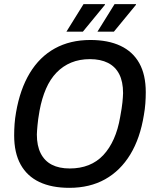

<svg xmlns="http://www.w3.org/2000/svg" viewBox="-20 -890 739 922"><path d="M313 12Q228 12 169 -16Q110 -44 79 -100Q48 -156 48 -240Q48 -267 50 -294.5Q52 -322 57 -350Q76 -461 123 -539Q170 -617 243.5 -657.5Q317 -698 414 -698Q499 -698 558.5 -670Q618 -642 649 -586.5Q680 -531 680 -447Q680 -421 678 -393.5Q676 -366 671 -338Q653 -226 605.5 -148Q558 -70 484.5 -29Q411 12 313 12ZM315 -81Q365 -81 405.5 -97Q446 -113 476 -145Q506 -177 526.5 -223Q547 -269 557 -328Q561 -351 564 -368.5Q567 -386 568 -399Q569 -412 570 -423Q571 -434 571 -443Q571 -498 552.5 -534Q534 -570 498.5 -588Q463 -606 412 -606Q362 -606 322 -589.5Q282 -573 251.5 -541.5Q221 -510 201 -464Q181 -418 170 -359Q166 -336 163.5 -318.5Q161 -301 160 -287.5Q159 -274 158 -263.5Q157 -253 157 -244Q157 -190 175.5 -153.5Q194 -117 229 -99Q264 -81 315 -81ZM448 -738 530 -870H633V-867L527 -738ZM299 -738 381 -870H484V-867L378 -738Z"/></svg>

Font: Archivo SemiCondensed Medium
Style: Italic
Weight: 500
Width: 4
Italic angle: -10°
Designer: Hector Gatti
Foundry: Omnibus-Type
Version: Version 2.001